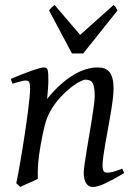

<svg xmlns="http://www.w3.org/2000/svg" viewBox="-20 -726 534 766"><path d="M475.1 -35.2Q430.7 -8.8 399.7 5.6Q368.7 20 350.1 20Q333 20 323.5 4.6Q314 -10.7 314 -37.1Q314 -45.9 317.1 -68.6Q320.3 -91.3 325.2 -121.6Q330.1 -151.9 335.9 -186Q341.8 -220.2 346.7 -251Q351.6 -281.7 354.7 -306.2Q357.9 -330.6 357.9 -341.8Q357.9 -378.9 350.1 -393.6Q342.3 -408.2 320.8 -408.2Q314.5 -408.2 298.6 -400.4Q282.7 -392.6 262.7 -377Q242.7 -361.3 220.9 -337.9Q199.2 -314.5 181.2 -283.2Q167.5 -259.8 158.9 -227.1Q150.4 -194.3 142.1 -147Q134.3 -103.5 132.1 -72.3Q129.9 -41 130.9 -12.2Q124.5 -8.8 115 -4.6Q105.5 -0.5 95.5 3.9Q85.4 8.3 76.2 12.5Q66.9 16.6 61 20L44.9 4.9Q51.8 -27.3 58.3 -64.9Q64.9 -102.5 71 -140.4Q77.1 -178.2 82.5 -215.1Q87.9 -252 91.8 -283Q95.7 -314 97.9 -337.4Q100.1 -360.8 100.1 -372.1Q100.1 -383.3 98.9 -389.9Q97.7 -396.5 95.5 -399.7Q93.3 -402.8 89.8 -403.8Q86.4 -404.8 82 -404.8Q77.6 -404.8 69.1 -402.8Q60.5 -400.9 51.8 -398.4Q41.5 -395.5 29.8 -392.1L22.9 -411.1Q43.5 -419.9 64.2 -428.2Q85 -436.5 103 -442.9Q121.1 -449.2 134.5 -453.1Q147.9 -457 153.8 -457Q160.6 -457 164.6 -454.8Q168.5 -452.6 170.2 -446.8Q171.9 -440.9 172.4 -430.2Q172.9 -419.4 172.9 -401.9Q172.9 -396.5 172.4 -387.2Q171.9 -377.9 171.1 -367.4Q170.4 -356.9 169.4 -346.9Q168.5 -336.9 168 -331.1Q194.3 -364.3 221.2 -388.2Q248 -412.1 273.9 -427.5Q299.8 -442.9 324 -450Q348.1 -457 370.1 -457Q385.3 -457 397.2 -452.6Q409.2 -448.2 417 -438.2Q424.8 -428.2 429 -411.9Q433.1 -395.5 433.1 -372.1Q433.1 -355 429.9 -329.6Q426.8 -304.2 421.9 -274.7Q417 -245.1 411.1 -213.9Q405.3 -182.6 400.4 -154.3Q395.5 -126 392.3 -102.8Q389.2 -79.6 389.2 -65.9Q389.2 -49.3 393.6 -43.2Q397.9 -37.1 406.7 -37.1Q418 -37.1 432.6 -41Q447.3 -44.9 467.8 -53.2ZM312 -512.7H267.1L175.8 -684.1Q182.6 -693.4 186.5 -696.8Q190.4 -700.2 197.8 -706.1L299.8 -586.9L433.1 -706.1Q439 -700.7 441.7 -697Q444.3 -693.4 448.7 -684.1Z"/></svg>

Font: Gentium Plus
Style: Italic
Weight: 400
Italic angle: -8°
Designer: J. Victor Gaultney, Annie Olsen, Iska Routamaa
Foundry: SIL International
Version: Version 1.510